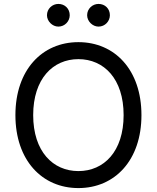

<svg xmlns="http://www.w3.org/2000/svg" viewBox="-20 -953 803 983"><path d="M704.2 -363.6C704.2 -594.5 568.2 -737.2 381.4 -737.2C195 -737.2 58.9 -594.5 58.9 -363.6C58.9 -132.8 195 9.9 381.4 9.9C568.2 9.9 704.2 -132.8 704.2 -363.6ZM149.9 -363.6C149.9 -549.7 251.1 -650.2 381.4 -650.2C512.1 -650.2 612.9 -549.7 612.9 -363.6C612.9 -177.6 512.1 -77.1 381.4 -77.1C251.1 -77.1 149.9 -177.6 149.9 -363.6ZM220.5 -875C220.5 -844.5 247.9 -816.8 278.8 -816.8C312.1 -816.8 337 -844.5 337 -875C337 -908.4 312.1 -932.9 278.8 -932.9C247.9 -932.9 220.5 -908.4 220.5 -875ZM426.1 -875C426.1 -844.5 453.5 -816.8 484.4 -816.8C517.8 -816.8 542.6 -844.5 542.6 -875C542.6 -908.4 517.8 -932.9 484.4 -932.9C453.5 -932.9 426.1 -908.4 426.1 -875Z"/></svg>

Font: GiG Sans Text
Style: Regular
Weight: 400
Designer: Andreas Faust
Version: Version 1.100;FEAKit 1.0